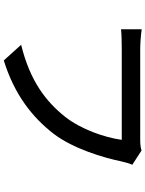

<svg xmlns="http://www.w3.org/2000/svg" viewBox="106 -862 787 1040"><g transform="rotate(90 500.0 -342.5)"><path d="M873 -665 796 -715C773 -708 749 -708 732 -708H247C214 -708 167 -712 139 -716V-604C164 -607 204 -608 247 -608H738C725 -515 682 -389 613 -301C530 -197 419 -111 223 -63L308 31C491 -26 614 -121 706 -240C786 -346 834 -506 855 -607C860 -627 865 -649 873 -665Z"/></g></svg>

Font: Spoqa Han Sans Neo Medium
Style: Regular
Weight: 500
Designer: [Spoqa Han Sans Neo] Dong-huui Kim ___ Younghwa Kang ___ Yujin Lee ___ [Noto Sans] Ryoko NISHIZUKA ____ (kana & ideograp
Foundry: Spoqa (http://www.spoqa-han-sans.com)
Version: Version 1.100;hotconv 1.0.109;makeotfexe 2.5.65596